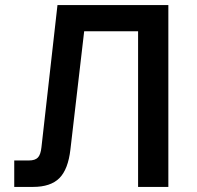

<svg xmlns="http://www.w3.org/2000/svg" viewBox="-20 -735 775 755"><path d="M36 0V-104H94Q118 -104 129 -115.5Q140 -127 143 -156L206 -715H642V0H523V-612H311L257 -148Q248 -69 213.5 -34.5Q179 0 110 0Z"/></svg>

Font: Wix Madefor Text SemiBold
Style: Regular
Weight: 600
Designer: Dalton Maag Ltd
Foundry: Dalton Maag Ltd
Version: Version 3.100